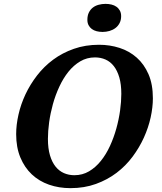

<svg xmlns="http://www.w3.org/2000/svg" viewBox="-20 -955 832 986"><path d="M63 -266.1Q63 -314 75 -366.7Q86.9 -419.4 110.8 -470.5Q134.8 -521.5 170.4 -567.6Q206.1 -613.8 253.2 -648.7Q300.3 -683.6 359.4 -704.3Q418.5 -725.1 488.8 -725.1Q543.9 -725.1 594 -709Q644 -692.9 682.1 -659.2Q720.2 -625.5 742.7 -573.7Q765.1 -522 765.1 -450.2Q765.1 -404.3 753.7 -352.1Q742.2 -299.8 719 -248.5Q695.8 -197.3 660.9 -150.4Q626 -103.5 578.9 -67.6Q531.7 -31.7 472.4 -10.3Q413.1 11.2 341.8 11.2Q282.7 11.2 231.7 -6.6Q180.7 -24.4 143.3 -59.6Q106 -94.7 84.5 -146.5Q63 -198.2 63 -266.1ZM226.1 -242.2Q226.1 -192.9 236.6 -157.5Q247.1 -122.1 265.4 -99.4Q283.7 -76.7 308.6 -65.9Q333.5 -55.2 361.8 -55.2Q403.3 -55.2 437.3 -75.2Q471.2 -95.2 498 -128.7Q524.9 -162.1 544.7 -205.3Q564.5 -248.5 577.4 -294.9Q590.3 -341.3 596.7 -387.5Q603 -433.6 603 -473.1Q603 -522 592.8 -557.1Q582.5 -592.3 564.7 -615.2Q546.9 -638.2 522 -649.2Q497.1 -660.2 467.8 -660.2Q426.3 -660.2 392.3 -640.1Q358.4 -620.1 331.5 -586.7Q304.7 -553.2 284.7 -510Q264.6 -466.8 251.7 -420.2Q238.8 -373.5 232.4 -327.4Q226.1 -281.2 226.1 -242.2ZM506.8 -791Q490.2 -791 476.1 -794.7Q461.9 -798.3 451.4 -806.2Q440.9 -814 434.8 -825.7Q428.7 -837.4 428.7 -853Q428.7 -875 436.3 -890.4Q443.8 -905.8 456.5 -915.8Q469.2 -925.8 486.3 -930.4Q503.4 -935.1 522 -935.1Q538.1 -935.1 552.5 -931.6Q566.9 -928.2 577.9 -920.4Q588.9 -912.6 595.5 -900.6Q602.1 -888.7 602.1 -872.1Q602.1 -851.6 594 -836.2Q585.9 -820.8 572.5 -810.8Q559.1 -800.8 542 -795.9Q524.9 -791 506.8 -791Z"/></svg>

Font: Droid Serif
Style: Bold Italic
Weight: 700
Italic angle: -12°
Designer: Monotype Design team
Foundry: Monotype Imaging Inc.
Version: Version 1.03